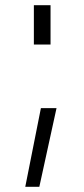

<svg xmlns="http://www.w3.org/2000/svg" viewBox="-20 -566 324 737"><path d="M77 0ZM137 -151H197L131 151H77ZM110 -546H174V-395H110Z"/></svg>

Font: Biryani ExtraLight
Style: Regular
Weight: 275
Designer: Dan Reynolds and Mathieu Reguer
Foundry: Dan Reynolds and Mathieu Reguer
Version: Version 1.004; ttfautohint (v1.1) -l 5 -r 5 -G 72 -x 0 -D la